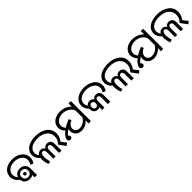

<svg xmlns="http://www.w3.org/2000/svg" viewBox="544 -2554 4451 4451"><g transform="rotate(-45 2769.5 -328.5)"><path d="M161 -198Q97 -233 64.5 -290.5Q32 -348 32 -412Q32 -465 54 -511.5Q76 -558 117.5 -592.5Q159 -627 218.5 -646.5Q278 -666 353 -666Q415 -666 474.5 -649Q534 -632 581.5 -598.5Q629 -565 657.5 -514.5Q686 -464 686 -396Q686 -351 672.5 -313.5Q659 -276 636 -246L565 -278Q585 -303 595.5 -332.5Q606 -362 606 -396Q606 -446 584.5 -482.5Q563 -519 527 -544Q491 -569 446 -581Q401 -593 354 -593Q294 -593 248.5 -577.5Q203 -562 171.5 -535.5Q140 -509 124 -474.5Q108 -440 108 -402Q108 -358 128 -318.5Q148 -279 185 -256L161 -198ZM328 -49Q275 -49 234.5 -70.5Q194 -92 171.5 -130.5Q149 -169 149 -220Q149 -271 172 -309.5Q195 -348 235.5 -369.5Q276 -391 330 -391Q383 -391 423 -369.5Q463 -348 485.5 -310Q508 -272 508 -222Q508 -171 485.5 -132Q463 -93 422.5 -71Q382 -49 328 -49ZM329 -110Q376 -110 406.5 -141Q437 -172 437 -221Q437 -270 406.5 -299.5Q376 -329 329 -329Q282 -329 251 -299.5Q220 -270 220 -221Q220 -172 251 -141Q282 -110 329 -110ZM328 -179Q310 -179 298.5 -191Q287 -203 287 -221Q287 -238 298.5 -249Q310 -260 328 -260Q347 -260 358.5 -249Q370 -238 370 -221Q370 -203 358.5 -191Q347 -179 328 -179ZM434 -187 508 -222V0H430Z M1349 -154Q1394 -197 1413 -244.5Q1432 -292 1432 -341Q1432 -404 1407 -451.5Q1382 -499 1338 -530.5Q1294 -562 1236 -577.5Q1178 -593 1112 -593Q1052 -593 1000.5 -581Q949 -569 909.5 -544.5Q870 -520 848 -484.5Q826 -449 826 -402Q826 -365 842.5 -329Q859 -293 896 -258L870 -201Q807 -248 778.5 -300.5Q750 -353 750 -409Q750 -471 777.5 -519Q805 -567 854.5 -599.5Q904 -632 971 -649Q1038 -666 1117 -666Q1198 -666 1269.5 -646Q1341 -626 1395.5 -587.5Q1450 -549 1480.5 -492.5Q1511 -436 1511 -362Q1511 -298 1485.5 -238Q1460 -178 1404 -123L1418 -184L1533 -39L1469 9ZM875 9Q860 -35 850.5 -84.5Q841 -134 841 -179Q841 -235 857.5 -274.5Q874 -314 904 -334.5Q934 -355 974 -355Q1021 -355 1054 -327Q1087 -299 1092 -243H1070Q1074 -286 1090.5 -310.5Q1107 -335 1132.5 -345Q1158 -355 1187 -355Q1243 -355 1276 -321Q1309 -287 1309 -227V0H1231V-220Q1231 -227 1229.5 -239Q1228 -251 1222.5 -263.5Q1217 -276 1205.5 -285Q1194 -294 1174 -294Q1146 -294 1131.5 -273Q1117 -252 1117 -214V0H1043V-210Q1043 -253 1027.5 -273.5Q1012 -294 985 -294Q955 -294 937 -264.5Q919 -235 919 -175Q919 -150 922.5 -121.5Q926 -93 932.5 -64.5Q939 -36 947 -9L875 9Z M1972 8Q1915 8 1869 -14Q1823 -36 1796 -78.5Q1769 -121 1769 -180Q1769 -203 1775 -230Q1781 -257 1798.5 -285.5Q1816 -314 1850 -340Q1884 -366 1939 -386L1960 -336Q1917 -321 1871 -297Q1825 -273 1782.5 -244.5Q1740 -216 1706 -186Q1672 -156 1652 -128Q1632 -100 1632 -78L1618 -144Q1659 -144 1676.5 -125Q1694 -106 1694 -83Q1694 -58 1677 -43.5Q1660 -29 1637 -29Q1612 -29 1593.5 -45.5Q1575 -62 1575 -91Q1575 -119 1599 -157.5Q1623 -196 1669.5 -239Q1716 -282 1784.5 -323Q1853 -364 1943 -397L1971 -333Q1927 -317 1899 -292Q1871 -267 1858 -238Q1845 -209 1845 -180Q1845 -143 1863.5 -117Q1882 -91 1912.5 -78Q1943 -65 1979 -65Q2017 -65 2061.5 -82Q2106 -99 2145.5 -134.5Q2185 -170 2206 -224L2245 -180Q2221 -116 2176 -74Q2131 -32 2077 -12Q2023 8 1972 8ZM1748 -234Q1688 -267 1657.5 -318.5Q1627 -370 1627 -427Q1627 -486 1651 -530.5Q1675 -575 1716.5 -605Q1758 -635 1810 -650.5Q1862 -666 1918 -666Q1983 -666 2045.5 -646.5Q2108 -627 2158 -587.5Q2208 -548 2237.5 -488Q2267 -428 2267 -347L2206 -345Q2206 -408 2181.5 -455Q2157 -502 2117 -532.5Q2077 -563 2028 -578Q1979 -593 1930 -593Q1872 -593 1821 -572Q1770 -551 1738 -511.5Q1706 -472 1706 -414Q1706 -372 1728.5 -334.5Q1751 -297 1791 -273L1748 -234ZM2201 -106 2196 -144V-471L2199 -511L2196 -658H2274V0H2196Z M2488 -201Q2427 -247 2397.5 -299.5Q2368 -352 2368 -411Q2368 -469 2394 -516Q2420 -563 2466 -596.5Q2512 -630 2572.5 -648Q2633 -666 2703 -666Q2770 -666 2833 -649Q2896 -632 2946.5 -598Q2997 -564 3026.5 -513.5Q3056 -463 3056 -395Q3056 -353 3043 -316.5Q3030 -280 3007 -250L2936 -281Q2955 -304 2965.5 -333Q2976 -362 2976 -395Q2976 -445 2953 -482Q2930 -519 2891 -543.5Q2852 -568 2803 -580.5Q2754 -593 2703 -593Q2630 -593 2571.5 -570Q2513 -547 2478.5 -504.5Q2444 -462 2444 -403Q2444 -363 2462 -326.5Q2480 -290 2514 -258L2488 -201ZM2580 -74Q2520 -74 2485 -113Q2450 -152 2450 -213Q2450 -276 2485.5 -315.5Q2521 -355 2581 -355Q2640 -355 2674.5 -316Q2709 -277 2709 -215Q2709 -153 2674 -113.5Q2639 -74 2580 -74ZM2581 -135Q2612 -135 2630 -158Q2648 -181 2648 -215Q2648 -247 2629.5 -270Q2611 -293 2581 -293Q2550 -293 2532 -270Q2514 -247 2514 -214Q2514 -181 2532 -158Q2550 -135 2581 -135ZM2648 -148 2671 -222Q2671 -264 2684.5 -293.5Q2698 -323 2724.5 -339Q2751 -355 2788 -355Q2819 -355 2842 -346Q2865 -337 2880 -319.5Q2895 -302 2902.5 -277.5Q2910 -253 2910 -222V0H2832V-216Q2832 -253 2817 -273.5Q2802 -294 2776 -294Q2748 -294 2733 -273.5Q2718 -253 2718 -216V0H2640Z M3719 -154Q3764 -197 3783 -244.5Q3802 -292 3802 -341Q3802 -404 3777 -451.5Q3752 -499 3708 -530.5Q3664 -562 3606 -577.5Q3548 -593 3482 -593Q3422 -593 3370.5 -581Q3319 -569 3279.5 -544.5Q3240 -520 3218 -484.5Q3196 -449 3196 -402Q3196 -365 3212.5 -329Q3229 -293 3266 -258L3240 -201Q3177 -248 3148.5 -300.5Q3120 -353 3120 -409Q3120 -471 3147.5 -519Q3175 -567 3224.5 -599.5Q3274 -632 3341 -649Q3408 -666 3487 -666Q3568 -666 3639.5 -646Q3711 -626 3765.5 -587.5Q3820 -549 3850.5 -492.5Q3881 -436 3881 -362Q3881 -298 3855.5 -238Q3830 -178 3774 -123L3788 -184L3903 -39L3839 9ZM3245 9Q3230 -35 3220.5 -84.5Q3211 -134 3211 -179Q3211 -235 3227.5 -274.5Q3244 -314 3274 -334.5Q3304 -355 3344 -355Q3391 -355 3424 -327Q3457 -299 3462 -243H3440Q3444 -286 3460.5 -310.5Q3477 -335 3502.5 -345Q3528 -355 3557 -355Q3613 -355 3646 -321Q3679 -287 3679 -227V0H3601V-220Q3601 -227 3599.5 -239Q3598 -251 3592.5 -263.5Q3587 -276 3575.5 -285Q3564 -294 3544 -294Q3516 -294 3501.5 -273Q3487 -252 3487 -214V0H3413V-210Q3413 -253 3397.5 -273.5Q3382 -294 3355 -294Q3325 -294 3307 -264.5Q3289 -235 3289 -175Q3289 -150 3292.5 -121.5Q3296 -93 3302.5 -64.5Q3309 -36 3317 -9L3245 9Z M4342 8Q4285 8 4239 -14Q4193 -36 4166 -78.5Q4139 -121 4139 -180Q4139 -203 4145 -230Q4151 -257 4168.5 -285.5Q4186 -314 4220 -340Q4254 -366 4309 -386L4330 -336Q4287 -321 4241 -297Q4195 -273 4152.5 -244.5Q4110 -216 4076 -186Q4042 -156 4022 -128Q4002 -100 4002 -78L3988 -144Q4029 -144 4046.5 -125Q4064 -106 4064 -83Q4064 -58 4047 -43.5Q4030 -29 4007 -29Q3982 -29 3963.5 -45.5Q3945 -62 3945 -91Q3945 -119 3969 -157.5Q3993 -196 4039.5 -239Q4086 -282 4154.5 -323Q4223 -364 4313 -397L4341 -333Q4297 -317 4269 -292Q4241 -267 4228 -238Q4215 -209 4215 -180Q4215 -143 4233.5 -117Q4252 -91 4282.5 -78Q4313 -65 4349 -65Q4387 -65 4431.5 -82Q4476 -99 4515.5 -134.5Q4555 -170 4576 -224L4615 -180Q4591 -116 4546 -74Q4501 -32 4447 -12Q4393 8 4342 8ZM4118 -234Q4058 -267 4027.5 -318.5Q3997 -370 3997 -427Q3997 -486 4021 -530.5Q4045 -575 4086.5 -605Q4128 -635 4180 -650.5Q4232 -666 4288 -666Q4353 -666 4415.5 -646.5Q4478 -627 4528 -587.5Q4578 -548 4607.5 -488Q4637 -428 4637 -347L4576 -345Q4576 -408 4551.5 -455Q4527 -502 4487 -532.5Q4447 -563 4398 -578Q4349 -593 4300 -593Q4242 -593 4191 -572Q4140 -551 4108 -511.5Q4076 -472 4076 -414Q4076 -372 4098.5 -334.5Q4121 -297 4161 -273L4118 -234ZM4571 -106 4566 -144V-471L4569 -511L4566 -658H4644V0H4566Z M5337 -154Q5382 -197 5401 -244.5Q5420 -292 5420 -341Q5420 -404 5395 -451.5Q5370 -499 5326 -530.5Q5282 -562 5224 -577.5Q5166 -593 5100 -593Q5040 -593 4988.5 -581Q4937 -569 4897.5 -544.5Q4858 -520 4836 -484.5Q4814 -449 4814 -402Q4814 -365 4830.5 -329Q4847 -293 4884 -258L4858 -201Q4795 -248 4766.5 -300.5Q4738 -353 4738 -409Q4738 -471 4765.5 -519Q4793 -567 4842.5 -599.5Q4892 -632 4959 -649Q5026 -666 5105 -666Q5186 -666 5257.5 -646Q5329 -626 5383.5 -587.5Q5438 -549 5468.5 -492.5Q5499 -436 5499 -362Q5499 -298 5473.5 -238Q5448 -178 5392 -123L5406 -184L5521 -39L5457 9ZM4863 9Q4848 -35 4838.5 -84.5Q4829 -134 4829 -179Q4829 -235 4845.5 -274.5Q4862 -314 4892 -334.5Q4922 -355 4962 -355Q5009 -355 5042 -327Q5075 -299 5080 -243H5058Q5062 -286 5078.5 -310.5Q5095 -335 5120.5 -345Q5146 -355 5175 -355Q5231 -355 5264 -321Q5297 -287 5297 -227V0H5219V-220Q5219 -227 5217.5 -239Q5216 -251 5210.5 -263.5Q5205 -276 5193.5 -285Q5182 -294 5162 -294Q5134 -294 5119.5 -273Q5105 -252 5105 -214V0H5031V-210Q5031 -253 5015.5 -273.5Q5000 -294 4973 -294Q4943 -294 4925 -264.5Q4907 -235 4907 -175Q4907 -150 4910.5 -121.5Q4914 -93 4920.5 -64.5Q4927 -36 4935 -9L4863 9Z"/></g></svg>

Font: hexloriya05
Style: Book
Weight: 400
Designer: Jelle Bosma - Monotype Design Team
Foundry: Monotype Imaging Inc.
Version: Version 2.003